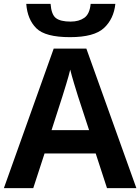

<svg xmlns="http://www.w3.org/2000/svg" viewBox="-20 -967 722 987"><path d="M438 -298H245L301 -472Q306 -488 320 -533.5Q334 -579 341 -609Q348 -580 361 -537Q374 -494 381 -472ZM530 0H681L424 -717H256L0 0H151L209 -178H472ZM573 -947H446Q441 -895 413.5 -875.5Q386 -856 343 -856Q291 -856 267.5 -874Q244 -892 240 -947H115Q121 -867 167 -821.5Q213 -776 340 -776Q464 -776 514.5 -823Q565 -870 573 -947Z"/></svg>

Font: Noto Sans UI
Style: Bold
Weight: 700
Designer: Monotype Design Team
Foundry: Monotype Imaging Inc.
Version: Version 1.901